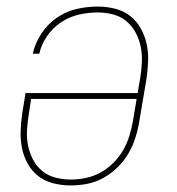

<svg xmlns="http://www.w3.org/2000/svg" viewBox="-20 -558 540 586"><path d="M195 8Q169 8 143 1.5Q117 -5 97 -20.5Q77 -36 64.5 -58.5Q52 -81 47 -106.5Q42 -132 43 -159Q44 -186 48 -213L58 -274H400L408 -320Q412 -344 413 -368.5Q414 -393 409.5 -415.5Q405 -438 394 -458.5Q383 -479 365.5 -493.5Q348 -508 325 -514Q302 -520 278 -520Q250 -520 221 -513.5Q192 -507 166.5 -490Q141 -473 123.5 -447.5Q106 -422 100 -394H80Q87 -426 106 -455Q125 -484 153 -503.5Q181 -523 213.5 -530.5Q246 -538 278 -538Q305 -538 331 -531.5Q357 -525 377 -509.5Q397 -494 409.5 -471.5Q422 -449 427.5 -424Q433 -399 432 -371.5Q431 -344 427 -317L405 -187Q401 -162 393 -137Q385 -112 371.5 -89Q358 -66 338.5 -47Q319 -28 295.5 -15Q272 -2 246.5 3Q221 8 195 8ZM196 -10Q219 -10 242.5 -15Q266 -20 287 -31.5Q308 -43 326 -61Q344 -79 356 -100Q368 -121 375 -144Q382 -167 386 -190L397 -256H75L68 -210Q64 -186 62.5 -161.5Q61 -137 65.5 -114.5Q70 -92 80.5 -71.5Q91 -51 108.5 -36.5Q126 -22 149 -16Q172 -10 196 -10Z"/></svg>

Font: Iosevka Slab Thin Oblique
Style: Regular
Weight: 100
Italic angle: -9°
Monospace: yes
Designer: Belleve Invis
Foundry: Belleve Invis
Version: Version 11.1.0; ttfautohint (v1.8.3)